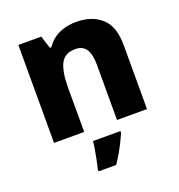

<svg xmlns="http://www.w3.org/2000/svg" viewBox="-139 -674 941 1011"><g transform="rotate(-20 331.5 -169.0)"><path d="M399 -559Q486 -559 539.5 -511.5Q593 -464 593 -358V0H425V-311Q425 -368 406 -397Q387 -426 346 -426Q285 -426 263 -380.5Q241 -335 241 -250V0H72V-549H200L223 -478H231Q249 -505 274 -523Q299 -541 331 -550Q363 -559 399 -559ZM422 71Q411 96 399 120Q387 144 372.5 169Q358 194 340 221H241V208Q247 187 252 160.5Q257 134 262 107.5Q267 81 268 61H422Z"/></g></svg>

Font: Noto Sans Cham ExtraBold
Style: Regular
Weight: 800
Version: Version 2.002